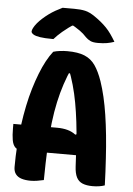

<svg xmlns="http://www.w3.org/2000/svg" viewBox="-62 -989 724 1045"><g transform="rotate(5 300.0 -466.5)"><path d="M25 -290H264Q296 -290 321.5 -283Q347 -276 366 -261L401 -276V-150H85Q60 -150 47 -163Q34 -176 29.5 -202Q25 -228 25 -265ZM217 0Q200 4 181 7Q162 10 145 10Q117 10 96 3.5Q75 -3 63.5 -18Q52 -33 52 -57Q52 -117 56 -175Q60 -233 67.5 -287.5Q75 -342 85.5 -393Q96 -444 109.5 -489Q123 -534 138.5 -573.5Q154 -613 171 -644.5Q188 -676 207 -700Q223 -705 243.5 -707.5Q264 -710 283 -710Q342 -710 378 -695Q414 -680 436.5 -647.5Q459 -615 477 -563Q490 -525 500.5 -480Q511 -435 519 -383Q527 -331 533 -272Q539 -213 543 -146Q545 -112 547 -75Q549 -38 550 0Q536 5 519 7.5Q502 10 484 10Q451 10 429 1Q407 -8 396 -29.5Q385 -51 383 -88Q380 -156 376 -216.5Q372 -277 365.5 -331Q359 -385 350 -434.5Q341 -484 328 -530Q315 -576 297 -621L338 -591H272L315 -621Q294 -575 278.5 -528Q263 -481 251.5 -428.5Q240 -376 232.5 -313.5Q225 -251 221.5 -174Q218 -97 217 0ZM237 -943Q248 -943 258.5 -943Q269 -943 280 -943Q291 -943 301 -943Q336 -943 360.5 -937.5Q385 -932 414 -912Q433 -899 449.5 -885.5Q466 -872 480.5 -857Q495 -842 508 -823.5Q521 -805 534 -783Q514 -776 493.5 -772.5Q473 -769 445 -769Q418 -769 403.5 -776Q389 -783 378 -794Q361 -813 340.5 -827.5Q320 -842 278 -866L334 -851Q317 -851 300 -851Q283 -851 266 -851L321 -867Q274 -836 246 -812Q218 -788 202 -769H196Q154 -769 128.5 -773Q103 -777 91.5 -784.5Q80 -792 80 -800Q80 -807 86 -819Q92 -831 105 -847Q117 -861 132 -874.5Q147 -888 164 -900.5Q181 -913 199.5 -923.5Q218 -934 237 -943Z"/></g></svg>

Font: Recursive Monospace Casual ExtraBold
Style: Regular
Weight: 800
Version: Version 1.047